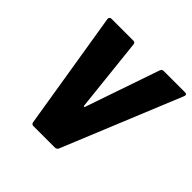

<svg xmlns="http://www.w3.org/2000/svg" viewBox="-178 -863 1025 1025"><g transform="rotate(45 335.0 -350.0)"><path d="M196 -13 87 -683V-687Q87 -693 91 -696.5Q95 -700 101 -700H267Q279 -700 281 -687L326 -268Q326 -264 329.5 -264Q333 -264 334 -268L478 -687Q483 -700 495 -700H657Q665 -700 668 -695.5Q671 -691 668 -683L393 -13Q391 -7 385.5 -3.5Q380 0 374 0H210Q205 0 201 -3.5Q197 -7 196 -13Z"/></g></svg>

Font: Barlow Black
Style: Italic
Weight: 900
Italic angle: -7°
Designer: Jeremy Tribby
Foundry: Tribby Type
Version: Version 1.408